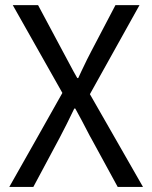

<svg xmlns="http://www.w3.org/2000/svg" viewBox="-20 -736 600 756"><path d="M16.6 0 121.1 -184.6 225.6 -370.1 30.3 -715.8H129.9L227.5 -533.2Q235.4 -518.6 250 -491.2Q270.5 -452.1 284.2 -428.7H288.1Q293 -438.5 300.8 -456.1Q325.2 -507.8 338.9 -533.2L434.6 -715.8H529.3L334 -365.2L543 0H443.4L337.9 -193.4Q336.9 -195.3 334 -200.2Q298.8 -268.6 276.4 -308.6H272.5Q242.2 -245.1 214.8 -193.4L111.3 0Z"/></svg>

Font: Bpmf GenSeki Gothic R
Style: R
Weight: 400
Foundry: But Ko
Version: Version 1.320